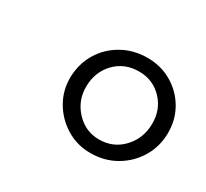

<svg xmlns="http://www.w3.org/2000/svg" viewBox="-74 -897 545 508"><g transform="rotate(30 198.5 -643.0)"><path d="M244.5 -495.5Q204 -495.5 170.8 -515.8Q137.5 -536 118 -569.5Q98.5 -603 99 -643Q100 -685 120 -718Q140 -751 174.2 -770.2Q208.5 -789.5 250.5 -789.5Q292 -789.5 325.2 -770Q358.5 -750.5 377.8 -717.2Q397 -684 396.5 -643Q396 -602 375.8 -568.5Q355.5 -535 321.2 -515.2Q287 -495.5 244.5 -495.5ZM246.5 -538Q290 -538 318.8 -568.8Q347.5 -599.5 348 -643Q349 -687 320.5 -717Q292 -747 249.5 -747Q205 -747 176.5 -717.2Q148 -687.5 147.5 -643Q147 -600 176 -569Q205 -538 246.5 -538Z"/></g></svg>

Font: Merriweather 72pt Light
Style: Italic
Weight: 300
Italic angle: -7.8°
Version: Version 2.101